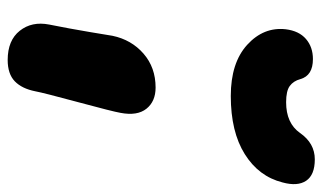

<svg xmlns="http://www.w3.org/2000/svg" viewBox="-190 -631 840 500"><g transform="rotate(90 230.0 -381.0)"><path d="M230 -562Q143.6 -562 96.7 -604.7Q49.8 -647.5 56.2 -705.1Q60.5 -739.7 81.5 -757.8Q102.5 -775.9 133.8 -775.9Q176.8 -775.9 186 -743.2Q190.9 -725.1 203.9 -715.6Q216.8 -706.1 246.1 -706.1Q300.8 -706.1 326.2 -742.2Q353 -780.8 395 -780.8Q435.5 -780.8 450.7 -758.3Q465.8 -735.8 455.1 -696.8Q439.5 -634.8 381.3 -598.4Q323.2 -562 230 -562ZM136.2 19Q85 19 60.1 -12.5Q35.2 -43.9 43.9 -88.9Q54.2 -140.1 63.5 -195.3Q72.8 -250.5 73.2 -253.9Q83.5 -303.2 119.6 -334.7Q155.8 -366.2 208 -366.2Q244.1 -366.2 263.2 -342.3Q282.2 -318.4 273.9 -274.9Q270.5 -254.9 246.1 -164.6Q221.7 -74.2 217.8 -53.2Q210.9 -18.1 191.7 0.5Q172.4 19 136.2 19Z"/></g></svg>

Font: Shantell Sans Irregular Bouncy
Style: Italic
Weight: 800
Italic angle: -11.31°
Designer: Stephen Nixon, Anya Danilova, Shantell Martin
Foundry: Arrow Type
Version: Version 1.006;[9816181b4]